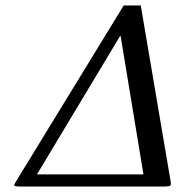

<svg xmlns="http://www.w3.org/2000/svg" viewBox="-20 -678 676 698"><path d="M416.5 -546.9 114.3 -43.9H501.5L418.5 -546.9ZM491.7 -658.2 600.1 -20Q601.6 -8.3 601.1 -5.9Q599.6 0 579.1 0H50.8Q40 0 35.4 -1.5Q30.8 -2.9 31.7 -6.8Q31.7 -7.3 39.1 -20L429.7 -658.2Z"/></svg>

Font: Linux Biolinum
Style: Italic
Weight: 400
Italic angle: -12°
Designer: Philipp H. Poll
Foundry: Philipp H. Poll
Version: Version 1.1.3 ; ttfautohint (v0.9)